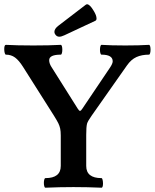

<svg xmlns="http://www.w3.org/2000/svg" viewBox="-35 -876 725 899"><path d="M170.4 -19.5Q170.4 -28.8 172.4 -35.4Q174.3 -42 177.7 -42Q249.5 -42 249.5 -99.1V-241.2Q249.5 -261.2 246.8 -273.9Q244.1 -286.6 238 -299.1Q231.9 -311.5 217.8 -334L72.8 -563Q53.7 -593.3 35.4 -606.7Q17.1 -620.1 -7.3 -620.1Q-10.7 -620.1 -12.9 -627.9Q-15.1 -635.7 -15.1 -646Q-15.1 -666 -7.3 -666Q44.4 -663.1 121.1 -663.1Q197.8 -663.1 249.5 -666Q252.9 -666 254.9 -659.4Q256.8 -652.8 256.8 -643.6Q256.8 -634.3 254.9 -627.2Q252.9 -620.1 249.5 -620.1Q195.3 -620.1 195.3 -594.2Q195.3 -579.1 205.6 -563L329.6 -366.2Q335.4 -356.9 339.4 -356.9Q344.2 -356.9 350.6 -367.2L480.5 -560.1Q492.7 -578.6 492.7 -588.9Q492.7 -620.1 440.4 -620.1Q437 -620.1 435.1 -626.7Q433.1 -633.3 433.1 -642.6Q433.1 -652.3 435.1 -659.2Q437 -666 440.4 -666Q484.9 -663.1 551.8 -663.1Q618.2 -663.1 662.6 -666Q666 -666 668 -659.4Q669.9 -652.8 669.9 -643.6Q669.9 -634.3 668 -627.2Q666 -620.1 662.6 -620.1Q628.9 -620.1 604 -608.9Q579.1 -597.7 559.6 -569.8L394.5 -335Q375.5 -308.1 372.6 -296.9Q368.7 -282.2 368.7 -244.1V-99.1Q368.7 -42 440.4 -42Q443.4 -42 445.3 -34.2Q447.3 -26.4 447.3 -16.6Q447.3 -8.3 445.6 -2.7Q443.8 2.9 440.4 2.9Q374.5 0 309.1 0Q243.7 0 177.7 2.9Q174.3 2.9 172.4 -3.7Q170.4 -10.3 170.4 -19.5ZM266.6 -710.9Q252 -704.1 242.7 -704.1Q230 -704.1 223.1 -715.8Q219.7 -720.7 219.7 -726.6Q219.7 -741.7 239.3 -756.3L366.2 -853.5Q369.6 -856 372.6 -856Q385.3 -856 402.8 -826.7Q417 -804.2 417 -789.6Q417 -781.2 411.6 -778.8Z"/></svg>

Font: JuniusX
Style: Bold
Weight: 700
Designer: Peter S. Baker
Foundry: Briery Creek Software
Version: Version 1.004